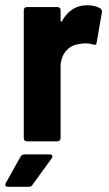

<svg xmlns="http://www.w3.org/2000/svg" viewBox="-46 -541 417 735"><path d="M289 -521C242 -521 212 -497 191 -460C189 -456 186 -457 186 -462V-502C186 -509 181 -514 174 -514H57C50 -514 45 -509 45 -502V-12C45 -5 50 0 57 0H174C181 0 186 -5 186 -12V-286C186 -333 216 -367 255 -372C264 -374 273 -375 281 -375C292 -375 302 -373 310 -371C318 -368 323 -369 324 -378L344 -493C345 -499 344 -505 338 -509C327 -515 311 -521 289 -521ZM-16 174H64C70 174 74 173 78 167L152 65C158 57 154 50 144 50H48C42 50 36 53 33 58L-24 160C-28 168 -25 174 -16 174Z"/></svg>

Font: Barlow Semi Condensed
Style: Bold
Weight: 700
Width: 4
Designer: Jeremy Tribby
Foundry: Tribby Type
Version: Version 1.422;hotconv 1.0.109;makeotfexe 2.5.65596